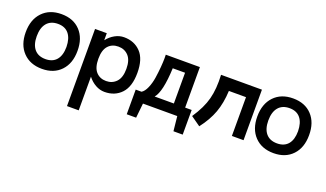

<svg xmlns="http://www.w3.org/2000/svg" viewBox="-63 -796 2359 1390"><g transform="rotate(20 1116.5 -101.0)"><path d="M225.1 14.2Q133.3 14.2 79.1 -42.5Q24.9 -99.1 24.9 -195.8Q24.9 -293 79.1 -350.1Q133.3 -407.2 225.1 -407.2Q317.4 -407.2 370.8 -350.1Q424.3 -293 423.8 -195.8Q423.8 -99.1 370.1 -42.5Q316.4 14.2 225.1 14.2ZM225.1 -61Q280.3 -61 309.6 -95.9Q338.9 -130.9 338.9 -195.8Q337.9 -261.2 308.8 -296.6Q279.8 -332 225.1 -332Q169.4 -332 139.6 -296.6Q109.9 -261.2 109.9 -195.8Q109.9 -130.9 139.6 -95.9Q169.4 -61 225.1 -61Z M708 -404.8Q787.1 -404.8 836.4 -353Q885.7 -301.3 885.7 -194.8Q885.7 -88.4 836.4 -36.1Q787.1 16.1 708 16.1Q671.9 16.1 638.2 -2.7Q604.5 -21.5 579.1 -54.2V205.1H488.8V-389.2H579.1V-335Q604.5 -367.7 638.2 -386.2Q671.9 -404.8 708 -404.8ZM691.9 -62Q739.3 -62 770 -94.7Q800.8 -127.4 800.8 -194.8Q800.8 -261.7 770.5 -294.4Q740.2 -327.1 691.9 -327.1Q643.6 -327.1 614.3 -294.7Q585 -262.2 585 -194.8Q585 -127 614.3 -94.5Q643.6 -62 691.9 -62Z M1296.4 -77.1H1346.7V112.8H1275.4L1263.7 0H999.5L987.8 112.8H915.5V-77.1H960.4Q982.4 -90.3 998.3 -127.2Q1014.2 -164.1 1020.8 -207.5Q1027.3 -251 1030.8 -292.5Q1034.2 -334 1034.2 -361.3L1033.7 -389.2H1296.4ZM1209.5 -314H1114.7Q1106.9 -128.9 1061.5 -77.1H1209.5Z M1459.5 -389.2H1774.4V0H1684.6V-298.8H1552.7Q1548.3 -204.1 1521.7 -131.1Q1495.1 -58.1 1438.5 15.1L1364.7 -37.1Q1424.3 -125.5 1444.8 -203.9Q1465.3 -282.2 1459.5 -389.2Z M2009.3 14.2Q1917.5 14.2 1863.3 -42.5Q1809.1 -99.1 1809.1 -195.8Q1809.1 -293 1863.3 -350.1Q1917.5 -407.2 2009.3 -407.2Q2101.6 -407.2 2155 -350.1Q2208.5 -293 2208 -195.8Q2208 -99.1 2154.3 -42.5Q2100.6 14.2 2009.3 14.2ZM2009.3 -61Q2064.5 -61 2093.8 -95.9Q2123 -130.9 2123 -195.8Q2122.1 -261.2 2093 -296.6Q2064 -332 2009.3 -332Q1953.6 -332 1923.8 -296.6Q1894 -261.2 1894 -195.8Q1894 -130.9 1923.8 -95.9Q1953.6 -61 2009.3 -61Z"/></g></svg>

Font: Neutral Grotesk
Style: Regular
Weight: 400
Designer: Nawras Khrais
Foundry: Nawras Khrais
Version: Version 1.000;PS 001.000;hotconv 1.0.88;makeotf.lib2.5.64775